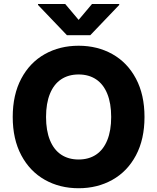

<svg xmlns="http://www.w3.org/2000/svg" viewBox="-20 -950 802 979"><path d="M380.9 9.8Q284.7 9.8 208.5 -33.2Q132.3 -76.2 88.6 -158.2Q44.9 -240.2 44.9 -353.5Q44.9 -467.3 88.6 -549.3Q132.3 -631.3 208.5 -674.1Q284.7 -716.8 380.9 -716.8Q476.6 -716.8 553 -674.1Q629.4 -631.3 673.1 -549.3Q716.8 -467.3 716.8 -353.5Q716.8 -239.7 673.1 -157.7Q629.4 -75.7 553 -33Q476.6 9.8 380.9 9.8ZM380.9 -570.3Q329.1 -570.3 291.7 -545.4Q254.4 -520.5 234.6 -471.7Q214.8 -422.9 214.8 -353.5Q214.8 -284.2 234.6 -235.4Q254.4 -186.5 291.7 -161.6Q329.1 -136.7 380.9 -136.7Q432.6 -136.7 470 -161.6Q507.3 -186.5 527.1 -235.4Q546.9 -284.2 546.9 -353.5Q546.9 -422.9 527.1 -471.7Q507.3 -520.5 470 -545.4Q432.6 -570.3 380.9 -570.3ZM380.9 -848.6 449.2 -929.7H587.9V-924.8L440.4 -770.5H321.3L173.8 -924.8V-929.7H312.5Z"/></svg>

Font: Pretendard JP ExtraBold
Style: Regular
Weight: 800
Designer: Base glyphs from Inter by Rasmus Andersson; Hangeul glyphs from Noto Sans CJK(Source Han Sans) by Jang Soo-young and Kan
Foundry: Kil Hyung-jin
Version: Version 1.309